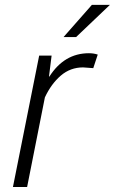

<svg xmlns="http://www.w3.org/2000/svg" viewBox="-20 -752 462 772"><path d="M89 0H32L137.5 -528.5H187.5L177 -444.5L178.5 -444Q238.5 -538 337.5 -538Q357 -538 373 -532.5L355 -478L314 -481Q263 -481 224.5 -448Q186 -415 160.5 -360.5ZM286 -603H235.5L349.5 -732.5H422Z"/></svg>

Font: Roberto Sans Light
Style: Italic
Weight: 300
Italic angle: -11°
Designer: Google
Version: Version 1.00;June 11, 2020;FontCreator 12.0.0.2522 64-bit; t